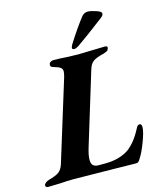

<svg xmlns="http://www.w3.org/2000/svg" viewBox="-164 -952 869 1046"><g transform="rotate(-15 270.5 -428.5)"><path d="M-38 -7Q-38 -13 -30.5 -20Q-23 -27 -10 -31Q30 -42 47.5 -54Q65 -66 75 -96L216 -553Q221 -573 221 -582Q221 -596 210.5 -603.5Q200 -611 172 -619Q153 -623 158 -640Q159 -646 166.5 -650.5Q174 -655 181 -655Q217 -655 256 -652Q302 -650 322 -650Q342 -650 394 -652Q450 -654 472 -654Q490 -654 485 -640Q483 -631 476.5 -627Q470 -623 458 -619Q413 -608 395.5 -595.5Q378 -583 369 -553L245 -147Q232 -105 232 -79Q232 -57 242 -47.5Q252 -38 273 -38H309Q389 -38 443 -74Q489 -108 525 -178Q533 -196 546 -196Q551 -196 554 -190.5Q557 -185 557 -178Q557 -151 535.5 -95Q514 -39 496 -13Q491 -4 486 0.5Q481 5 473 5L353 3Q128 0 119 0Q87 0 49 3Q-1 5 -22 5Q-38 5 -38 -7ZM297 -692V-694Q297 -699 305 -713Q359 -798 399 -848Q412 -862 432 -862Q447 -862 476.5 -852.5Q506 -843 506 -832Q506 -825 502 -820Q498 -815 489 -808Q384 -728 334 -694Q319 -684 309 -684Q297 -684 297 -692Z"/></g></svg>

Font: EB Garamond
Style: Bold Italic
Weight: 700
Italic angle: -17.2°
Designer: Georg Duffner and Octavio Pardo
Foundry: Georg Duffner
Version: Version 1.000